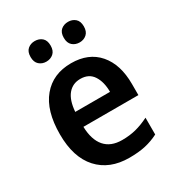

<svg xmlns="http://www.w3.org/2000/svg" viewBox="-179 -851 891 971"><g transform="rotate(-30 266.0 -365.5)"><path d="M274 -552Q376 -552 432.5 -486.5Q489 -421 489 -307V-242H168Q170 -166 204.5 -126Q239 -86 305 -86Q349 -86 386 -95.5Q423 -105 463 -125V-27Q426 -8 386 1Q346 10 292 10Q177 10 111.5 -62Q46 -134 46 -268Q46 -406 107 -479Q168 -552 274 -552ZM275 -460Q230 -460 202.5 -427Q175 -394 170 -328H373Q373 -386 349 -423Q325 -460 275 -460ZM113 -681Q113 -712 130 -726.5Q147 -741 171 -741Q196 -741 213 -726.5Q230 -712 230 -681Q230 -651 213 -636Q196 -621 171 -621Q147 -621 130 -636Q113 -651 113 -681ZM307 -681Q307 -712 324 -726.5Q341 -741 366 -741Q390 -741 407 -726.5Q424 -712 424 -681Q424 -651 407 -636Q390 -621 366 -621Q341 -621 324 -636Q307 -651 307 -681Z"/></g></svg>

Font: Noto Sans Hebrew SemiCondensed SemiBold
Style: Regular
Weight: 600
Width: 4
Designer: Monotype Design Team
Foundry: Monotype Imaging Inc.
Version: Version 2.004; ttfautohint (v1.8.4.7-5d5b)